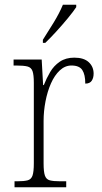

<svg xmlns="http://www.w3.org/2000/svg" viewBox="-20 -786 427 806"><path d="M41 0V-25H53Q81 -25 96 -29Q111 -33 116.5 -49Q122 -65 122 -101V-438Q122 -472 116.5 -487.5Q111 -503 95 -507Q79 -511 47 -511H37V-536H155L161 -429H164Q175 -457 190.5 -483.5Q206 -510 231 -527Q256 -544 292 -544Q332 -544 352.5 -525Q373 -506 373 -477Q373 -459 365 -447Q357 -435 338 -435Q338 -473 325.5 -492Q313 -511 280 -511Q253 -511 231 -490.5Q209 -470 194 -436Q179 -402 171 -360.5Q163 -319 163 -278V-100Q163 -65 168.5 -49Q174 -33 189 -29Q204 -25 232 -25H258V0ZM160 -619Q182 -653 206 -692.5Q230 -732 244 -766H300V-756Q289 -739 266 -711Q243 -683 217 -654.5Q191 -626 170 -606H160Z"/></svg>

Font: Noto Serif Tamil SemiCondensed ExtraLight
Style: Regular
Weight: 200
Width: 4
Designer: Indian Type Foundry, Tom Grace, and the Monotype Design Team
Foundry: Monotype Imaging Inc.
Version: Version 2.004; ttfautohint (v1.8.4.7-5d5b)